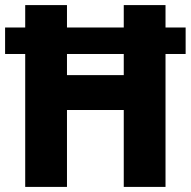

<svg xmlns="http://www.w3.org/2000/svg" viewBox="-21 -734 749 754"><path d="M78 0V-522H-1V-626H78V-714H242V-626H465V-714H629V-626H708V-522H629V0H465V-302H242V0ZM242 -439H465V-522H242Z"/></svg>

Font: Noto Sans Ethiopic SemiCondensed ExtraBold
Style: Regular
Weight: 800
Width: 4
Designer: Monotype Design Team
Foundry: Monotype Imaging Inc.
Version: Version 2.102; ttfautohint (v1.8.4.7-5d5b)